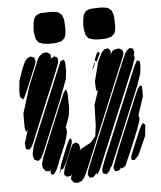

<svg xmlns="http://www.w3.org/2000/svg" viewBox="-61 -972 868 1035"><g transform="rotate(-5 373.0 -455.0)"><path d="M251 -598 118 -278 98 -228 86 -204 74 -191 62 -193 56 -195 54 -203 52 -228 74 -297 64 -287 62 -292 58 -311V-387L103 -532L141 -623L161 -672L173 -690L185 -698L192 -703L203 -704L213 -705L222 -699L231 -693L232 -674L228 -664L231 -669L250 -680L260 -675L267 -671L268 -665L269 -649L265 -635ZM620 -681 624 -663 620 -650 607 -618 574 -539 436 -205 384 -79 367 -40 354 -14 340 2 327 7 319 10 308 9 296 7 290 -2 283 -12 285 -23 290 -39 289 -37 283 -31 267 -27 258 -30 248 -40 249 -51 257 -82 291 -166 303 -190 308 -200 316 -203 326 -208 333 -203 342 -197 343 -192 347 -176 345 -166 343 -158 349 -169 405 -199 433 -231 441 -289 444 -400 469 -476 470 -477 461 -474 459 -485 457 -525 484 -631 508 -679 523 -694 534 -696 543 -698 550 -689 556 -682 555 -671 552 -661 565 -680 577 -688 598 -692 608 -689ZM140 -636 85 -504 70 -472 64 -463 56 -470 48 -477 47 -488V-515L52 -564L72 -623L90 -664L103 -681L115 -687L123 -690L133 -686L143 -683L145 -672L148 -662ZM665 -586 485 -153 443 -52 430 -29 425 -24 423 -32 424 -36 422 -32 410 -19 404 -13 393 -12 385 -11 381 -18 375 -28 376 -36 381 -55 430 -175 592 -566 618 -628 633 -662 643 -677 652 -684 659 -689 668 -687 677 -684 679 -676 683 -666 681 -658 677 -643 680 -645 682 -634ZM475 -631 466 -638 468 -646 478 -671 482 -679 490 -682 495 -681V-670ZM307 -592 302 -552 258 -435 171 -226 147 -169 132 -138H131V-137L129 -136L116 -126L105 -130L97 -132L94 -140L89 -153V-167L98 -208L120 -262L248 -570L278 -642L281 -649L298 -658L305 -648L307 -632ZM459 -607 453 -595 450 -590 451 -598 461 -622 467 -632 464 -620ZM683 -485 563 -195 523 -100 507 -62 503 -60 493 -38 476 -22 465 -26 457 -29 456 -37 455 -51 461 -68 476 -108 504 -174 644 -512 678 -593 689 -613 694 -620 699 -617 707 -613 708 -608 709 -587 704 -546 686 -495H687ZM269 -213 233 -127 212 -75 203 -59 195 -50 189 -44 184 -47 176 -51 177 -63 180 -72 171 -65 162 -66 151 -68 146 -74 137 -85 134 -106 144 -142 170 -206 254 -410 283 -478 297 -498 299 -493 305 -474 306 -395 301 -355 278 -290 282 -291V-285L283 -271L281 -255ZM662 -250 627 -164 604 -110 586 -69 580 -57 563 -46 557 -52 552 -43 544 -36 533 -35 524 -34 521 -42 516 -51 519 -64 548 -141 655 -399 682 -463 697 -483 707 -479 708 -467V-424L674 -321L679 -312L678 -296ZM701 -210 656 -109 638 -90 632 -85 617 -88V-94V-108L622 -120L635 -152L673 -243L689 -274L697 -280L707 -269L706 -256ZM289 -165 269 -116 254 -85 245 -71 237 -69 235 -70 227 -52 221 -44 224 -51 232 -71H231L232 -80L243 -113L281 -207L294 -229L301 -231L305 -221L303 -203ZM428 -888Q431 -892 433.5 -897Q436 -902 439 -905Q442 -908 447.5 -911Q453 -914 457 -915Q464 -918 472.5 -918.5Q481 -919 488 -919Q503 -920 519 -920Q535 -920 549 -917Q552 -916 556 -915.5Q560 -915 563 -913Q565 -912 567 -910Q569 -908 571 -906Q573 -905 575.5 -903Q578 -901 580 -899Q581 -898 582 -895.5Q583 -893 583 -891Q589 -879 590 -868Q591 -856 591.5 -845Q592 -834 592 -822Q592 -815 591.5 -807.5Q591 -800 590 -793Q589 -789 587 -782.5Q585 -776 583 -773Q581 -771 578.5 -769Q576 -767 575 -766Q573 -764 570.5 -762Q568 -760 566 -758Q563 -757 559.5 -756Q556 -755 553 -755Q539 -750 523 -750Q507 -750 492 -750Q481 -751 470.5 -752.5Q460 -754 450 -759Q448 -759 445.5 -760Q443 -761 442 -762Q440 -763 439 -765Q438 -767 437 -769Q435 -771 432.5 -774Q430 -777 429 -780Q428 -783 427 -786.5Q426 -790 426 -793Q420 -815 421.5 -840Q423 -865 428 -888ZM159 -888Q162 -892 164.5 -897Q167 -902 170 -905Q173 -908 178.5 -911Q184 -914 188 -915Q195 -918 203.5 -918.5Q212 -919 219 -919Q234 -920 250 -920Q266 -920 280 -917Q283 -916 287 -915.5Q291 -915 294 -913Q296 -912 298 -910Q300 -908 302 -906Q304 -905 306.5 -903Q309 -901 311 -899Q312 -898 313 -895.5Q314 -893 314 -891Q320 -879 321 -868Q322 -856 322.5 -845Q323 -834 323 -822Q323 -815 322.5 -807.5Q322 -800 321 -793Q320 -789 318 -782.5Q316 -776 314 -773Q312 -771 309.5 -769Q307 -767 306 -766Q304 -764 301.5 -762Q299 -760 297 -758Q294 -757 290.5 -756Q287 -755 284 -755Q270 -750 254 -750Q238 -750 223 -750Q212 -751 201.5 -752.5Q191 -754 181 -759Q179 -759 176.5 -760Q174 -761 173 -762Q171 -763 170 -765Q169 -767 168 -769Q166 -771 163.5 -774Q161 -777 160 -780Q159 -783 158 -786.5Q157 -790 157 -793Q151 -815 152.5 -840Q154 -865 159 -888Z"/></g></svg>

Font: Rubik Marker Hatch
Style: Regular
Weight: 400
Designer: Hubert and Fischer, NaN
Foundry: Hubert & Fischer, NaN
Version: Version 2.200